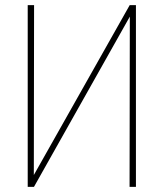

<svg xmlns="http://www.w3.org/2000/svg" viewBox="-20 -731 640 751"><path d="M487.3 -710.9H511.7V0H486.8L487.8 -666L112.8 0H88.4V-710.9H113.3L112.3 -46.4Z"/></svg>

Font: Roboto Mono Thin
Style: Regular
Weight: 250
Designer: Google
Version: Version 2.000985; 2015; ttfautohint (v1.3)